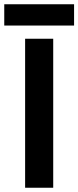

<svg xmlns="http://www.w3.org/2000/svg" viewBox="-52 -882 368 902"><path d="M66 0V-700H198V0ZM-32 -762V-862H296V-762Z"/></svg>

Font: Space Grotesk Light
Style: Bold
Weight: 700
Version: Version 2.000